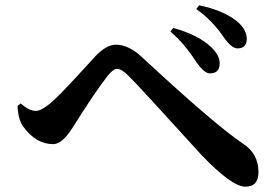

<svg xmlns="http://www.w3.org/2000/svg" viewBox="-20 -750 1040 722"><path d="M720 -514Q674 -586 621 -631L631 -645Q726 -619 775 -572Q807 -541 806 -511Q806 -474 769 -474Q749 -474 720 -514ZM822 -609Q778 -674 718 -716L729 -730Q817 -712 870 -671Q908 -639 908 -604Q908 -568 873 -568Q851 -568 822 -609ZM46 -352 58 -361Q89 -333 115 -333Q135 -333 171 -363Q202 -390 262 -455Q346 -546 338 -538Q380 -582 416 -582Q464 -582 515 -534Q788 -281 892 -211Q952 -173 952 -103Q952 -48 903 -48Q851 -48 736 -169Q503 -426 464 -464Q438 -491 420 -491Q406 -491 385 -465Q339 -407 253 -270Q214 -208 180 -208Q114 -208 66 -276Q48 -302 46 -352Z"/></svg>

Font: Source Han Serif JP
Style: Bold
Weight: 700
Designer: Ryoko NISHIZUKA  (kana & ideographs); Frank Grießhammer (Latin, Greek & Cyrillic); Wenlong ZHANG  (bopomofo); Sandoll Co
Foundry: Adobe Systems Incorporated
Version: Version 1.000;PS 1;hotconv 16.6.53;makeotf.lib2.5.65590